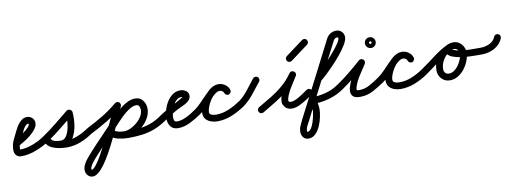

<svg xmlns="http://www.w3.org/2000/svg" viewBox="-86 -969 4537 1691"><g transform="rotate(-10 2182.0 -123.0)"><path d="M9 -109Q20 -115 44 -129.5Q68 -144 93.5 -162Q119 -180 137 -198.5Q155 -217 155 -231Q155 -234 150 -234Q138 -234 126.5 -222Q115 -210 106.5 -194.5Q98 -179 94 -170Q94 -170 94 -170Q94 -170 94 -170Q94 -170 94 -169.5Q94 -169 94 -169Q77 -137 59 -101.5Q41 -66 41 -28Q41 -22 42 -22Q98 -22 159 -46Q220 -70 265 -102Q275 -109 287 -106.5Q299 -104 307 -94Q314 -84 311.5 -72Q309 -60 299 -52Q247 -16 177.5 11Q108 38 42 38Q13 38 -3 19Q-19 0 -19 -28Q-19 -74 0.5 -115.5Q20 -157 40 -197Q40 -197 40 -196.5Q40 -196 40 -196Q40 -196 40 -196Q40 -196 40 -196Q50 -218 65.5 -240.5Q81 -263 102 -278.5Q123 -294 150 -294Q176 -294 195.5 -276Q215 -258 215 -231Q215 -204 195.5 -177.5Q176 -151 147 -127.5Q118 -104 88 -85.5Q58 -67 37 -56Q26 -50 14 -53.5Q2 -57 -4 -68Q-10 -79 -6 -91Q-2 -103 9 -109Z M257 -60Q250 -70 252.5 -82.5Q255 -95 265 -102Q327 -145 386.5 -192.5Q446 -240 504 -288Q516 -298 533 -291Q551 -284 553 -268Q556 -239 554.5 -201Q553 -163 544.5 -124Q536 -85 518.5 -51.5Q501 -18 474 2.5Q447 23 408 23Q372 23 334 11.5Q296 0 273 -32Q265 -44 268.5 -55.5Q272 -67 281 -74Q290 -80 302 -79.5Q314 -79 323 -66Q334 -50 358 -42Q382 -34 408.5 -31.5Q435 -29 452 -29Q505 -29 557.5 -50Q610 -71 653 -101Q663 -109 675 -107Q687 -105 694 -94Q702 -84 700 -72Q698 -60 687 -53Q637 -17 576 7Q515 31 452 31Q423 31 388.5 26Q354 21 323 7.5Q292 -6 273 -32Q265 -44 268.5 -55.5Q272 -67 281 -74Q290 -80 302 -79.5Q314 -79 323 -66Q335 -48 361 -42.5Q387 -37 408 -37Q432 -37 448.5 -54.5Q465 -72 475 -99.5Q485 -127 489.5 -158Q494 -189 494.5 -216.5Q495 -244 493 -261Q492 -268 502 -268Q512 -268 523 -264Q534 -259 541 -252.5Q548 -246 542 -241Q483 -193 422.5 -144.5Q362 -96 299 -52Q289 -45 276.5 -47.5Q264 -50 257 -60Z M657 -104Q731 -141 801 -183Q871 -225 935 -279Q944 -287 956.5 -286Q969 -285 977 -275Q985 -266 984 -253.5Q983 -241 973 -233Q906 -177 833.5 -133Q761 -89 683 -50Q672 -45 660.5 -49Q649 -53 643 -64Q638 -75 642 -86.5Q646 -98 657 -104ZM967 -283Q978 -278 982 -266.5Q986 -255 981 -243Q967 -213 944 -160Q921 -107 892 -43Q863 21 830 85.5Q797 150 762.5 204Q728 258 694.5 290.5Q661 323 632 323Q605 323 587 302.5Q569 282 569 256Q569 229 583.5 202Q598 175 618.5 151Q639 127 656 108Q713 45 772.5 -16Q832 -77 889 -140Q909 -162 934.5 -187.5Q960 -213 990 -236.5Q1020 -260 1052 -274.5Q1084 -289 1116 -289Q1161 -289 1185 -256Q1209 -223 1209 -182Q1209 -140 1187 -100.5Q1165 -61 1129.5 -29.5Q1094 2 1052 20.5Q1010 39 971 39Q948 39 921.5 33.5Q895 28 870 17Q845 6 830 -11Q821 -20 822 -32.5Q823 -45 832 -53Q841 -62 853.5 -61Q866 -60 874 -51Q884 -41 901.5 -34Q919 -27 938 -24Q957 -21 971 -21Q998 -21 1029 -35Q1060 -49 1087 -72Q1114 -95 1131.5 -123.5Q1149 -152 1149 -182Q1149 -198 1142 -213.5Q1135 -229 1116 -229Q1092 -229 1066 -215Q1040 -201 1015 -180Q990 -159 969 -137.5Q948 -116 933 -100Q876 -37 816.5 24Q757 85 700 148Q690 160 673 179Q656 198 642.5 219Q629 240 629 256Q629 263 632 263Q647 263 672 231Q697 199 726 147Q755 95 785.5 33.5Q816 -28 844 -88Q872 -148 894 -196.5Q916 -245 927 -269Q932 -280 943.5 -284Q955 -288 967 -283ZM831 -52Q840 -61 852.5 -61Q865 -61 873 -52Q895 -30 932 -23.5Q969 -17 998 -17Q1058 -17 1110.5 -23.5Q1163 -30 1212 -48Q1261 -66 1311 -102Q1321 -109 1333 -106.5Q1345 -104 1353 -94Q1360 -84 1357.5 -72Q1355 -60 1345 -52Q1290 -14 1235.5 7Q1181 28 1123 35.5Q1065 43 998 43Q955 43 908.5 32.5Q862 22 831 -10Q822 -19 822 -31.5Q822 -44 831 -52Z M1303 -60Q1296 -70 1298.5 -82Q1301 -94 1311 -102Q1362 -137 1416 -164.5Q1470 -192 1522 -224Q1525 -225 1529 -228Q1533 -231 1533 -232Q1533 -231 1533 -231Q1533 -228 1534 -227Q1530 -231 1521 -231Q1495 -231 1475.5 -213.5Q1456 -196 1443 -169.5Q1430 -143 1423.5 -115Q1417 -87 1417 -66Q1417 -49 1422 -37.5Q1427 -26 1446 -26Q1476 -26 1507 -38Q1538 -50 1567 -67.5Q1596 -85 1620 -102Q1630 -109 1642 -106.5Q1654 -104 1662 -94Q1669 -84 1666.5 -72Q1664 -60 1654 -52Q1611 -22 1556 6Q1501 34 1446 34Q1401 34 1379 5Q1357 -24 1357 -66Q1357 -100 1367.5 -139Q1378 -178 1399 -212.5Q1420 -247 1450.5 -269Q1481 -291 1521 -291Q1546 -291 1569.5 -275.5Q1593 -260 1593 -232Q1593 -207 1575 -189Q1555 -169 1524.5 -155.5Q1494 -142 1469 -129Q1437 -112 1406 -92.5Q1375 -73 1345 -52Q1335 -45 1323 -47.5Q1311 -50 1303 -60Z M1612 -60Q1605 -70 1607.5 -82.5Q1610 -95 1620 -102Q1646 -120 1675 -150.5Q1704 -181 1735 -212.5Q1766 -244 1798 -265Q1830 -286 1861 -286Q1892 -286 1919.5 -267Q1947 -248 1956 -217Q1959 -206 1953 -195Q1947 -184 1935 -180Q1924 -177 1913 -183Q1902 -189 1898 -201Q1895 -212 1883.5 -219Q1872 -226 1861 -226Q1844 -226 1825.5 -213Q1807 -200 1788.5 -181Q1770 -162 1754.5 -143.5Q1739 -125 1727 -114Q1710 -97 1692 -81.5Q1674 -66 1654 -52Q1644 -45 1631.5 -47.5Q1619 -50 1612 -60ZM1935 -180Q1924 -177 1913 -183Q1902 -189 1898 -201Q1895 -212 1883.5 -219Q1872 -226 1861 -226Q1838 -226 1816 -208Q1794 -190 1776 -162.5Q1758 -135 1747 -106.5Q1736 -78 1736 -59Q1736 -44 1746 -37Q1756 -30 1770 -27.5Q1784 -25 1795 -25Q1851 -25 1905.5 -47.5Q1960 -70 2006 -102Q2016 -109 2028 -106.5Q2040 -104 2048 -94Q2055 -84 2052.5 -72Q2050 -60 2040 -52Q1987 -15 1924 10Q1861 35 1795 35Q1766 35 1738.5 25Q1711 15 1693.5 -5.5Q1676 -26 1676 -59Q1676 -91 1691 -130Q1706 -169 1732.5 -205Q1759 -241 1792 -263.5Q1825 -286 1861 -286Q1892 -286 1919.5 -267Q1947 -248 1956 -217Q1959 -206 1953 -195Q1947 -184 1935 -180Z M2006 -100Q2056 -136 2094.5 -185Q2133 -234 2170 -282Q2178 -292 2190.5 -293.5Q2203 -295 2212 -288Q2222 -280 2223.5 -267.5Q2225 -255 2218 -246Q2177 -194 2135.5 -142Q2094 -90 2040 -51Q2030 -44 2018 -46Q2006 -48 1999 -58Q1991 -68 1993 -80.5Q1995 -93 2006 -100Z M2168 17Q2162 6 2165 -6Q2168 -18 2179 -24Q2238 -58 2295.5 -93Q2353 -128 2403.5 -171Q2454 -214 2494 -272Q2503 -284 2514.5 -285Q2526 -286 2535 -280Q2545 -274 2548.5 -263Q2552 -252 2545 -240Q2533 -219 2515.5 -193Q2498 -167 2481.5 -138Q2465 -109 2453.5 -82Q2442 -55 2442 -33Q2442 -33 2441 -35Q2441 -35 2441 -36Q2441 -36 2441 -36Q2441 -36 2441 -37Q2441 -37 2440.5 -37Q2440 -37 2440 -37Q2446 -27 2448.5 -24.5Q2451 -22 2465 -22Q2486 -22 2515.5 -37Q2545 -52 2573 -71Q2601 -90 2618 -102Q2628 -109 2640 -106.5Q2652 -104 2660 -94Q2667 -84 2664.5 -72Q2662 -60 2652 -52Q2629 -36 2596.5 -15Q2564 6 2529.5 22Q2495 38 2465 38Q2436 38 2418.5 27Q2401 16 2388 -9Q2388 -9 2387.5 -9Q2387 -9 2387 -9Q2387 -10 2387 -10Q2387 -10 2387 -10Q2382 -20 2382 -33Q2382 -72 2401.5 -114Q2421 -156 2447 -196.5Q2473 -237 2493 -270Q2501 -283 2513 -284Q2525 -285 2534 -279Q2544 -272 2548 -261Q2552 -250 2544 -238Q2501 -176 2447 -130Q2393 -84 2333 -46.5Q2273 -9 2209 28Q2198 34 2186 31Q2174 28 2168 17Z M2491 -382Q2484 -392 2485.5 -404.5Q2487 -417 2497 -424Q2536 -453 2575.5 -482.5Q2615 -512 2654 -541Q2664 -548 2676.5 -546.5Q2689 -545 2696 -535Q2703 -525 2701.5 -512.5Q2700 -500 2690 -493Q2651 -464 2611.5 -434.5Q2572 -405 2533 -376Q2523 -369 2510.5 -370.5Q2498 -372 2491 -382Z M2720 -205Q2735 -217 2765 -245.5Q2795 -274 2830 -310.5Q2865 -347 2897 -384.5Q2929 -422 2950 -453Q2971 -484 2972 -502Q2972 -510 2964 -510Q2939 -510 2928 -487Q2843 -323 2759 -159Q2675 5 2591 170Q2581 189 2569.5 211Q2558 233 2558 255Q2558 257 2558 260.5Q2558 264 2561 264Q2579 264 2594 242Q2609 220 2619 188Q2629 156 2634.5 127Q2640 98 2640 84Q2640 68 2636.5 49.5Q2633 31 2624 18Q2615 5 2624 -12Q2633 -29 2649 -29Q2715 -29 2778.5 -46Q2842 -63 2897 -102Q2907 -109 2919 -106.5Q2931 -104 2939 -94Q2946 -84 2943.5 -72Q2941 -60 2931 -52Q2869 -9 2796.5 11Q2724 31 2649 31Q2641 31 2642 21Q2643 11 2649 1Q2654 -10 2661.5 -16.5Q2669 -23 2674 -16Q2688 5 2694 32Q2700 59 2700 84Q2700 112 2692 152.5Q2684 193 2667 232.5Q2650 272 2623.5 298Q2597 324 2561 324Q2532 324 2515 303.5Q2498 283 2498 255Q2498 225 2511 197Q2524 169 2537 142Q2622 -22 2706 -186Q2790 -350 2874 -515Q2887 -540 2911 -555Q2935 -570 2964 -570Q2993 -570 3012.5 -550Q3032 -530 3032 -500Q3031 -474 3009.5 -437Q2988 -400 2954.5 -358.5Q2921 -317 2883.5 -277.5Q2846 -238 2812.5 -206.5Q2779 -175 2758 -159Q2749 -151 2736.5 -152Q2724 -153 2716 -163Q2708 -172 2709.5 -184.5Q2711 -197 2720 -205Z M2889 -60Q2882 -70 2884.5 -82.5Q2887 -95 2897 -102Q2954 -141 3009 -186Q3064 -231 3116 -277Q3125 -286 3136 -285Q3147 -284 3155 -278Q3163 -271 3165.5 -260.5Q3168 -250 3162 -239Q3134 -195 3104 -150.5Q3074 -106 3057 -57Q3051 -38 3051 -28.5Q3051 -19 3073 -19Q3125 -19 3172 -46Q3219 -73 3260 -102Q3270 -109 3282 -106.5Q3294 -104 3302 -94Q3309 -84 3306.5 -72Q3304 -60 3294 -52Q3245 -18 3190.5 11.5Q3136 41 3073 41Q3027 41 3008.5 23Q2990 5 2991.5 -24.5Q2993 -54 3007 -89Q3021 -124 3041 -159Q3061 -194 3080.5 -223.5Q3100 -253 3110 -271Q3117 -282 3128.5 -280.5Q3140 -279 3150 -271Q3159 -264 3162.5 -252.5Q3166 -241 3156 -233Q3103 -185 3046.5 -139Q2990 -93 2931 -52Q2921 -45 2908.5 -47.5Q2896 -50 2889 -60ZM3230 -414Q3230 -415 3230.5 -411.5Q3231 -408 3234 -406Q3236 -403 3239.5 -402.5Q3243 -402 3242 -402Q3241 -402 3244.5 -402.5Q3248 -403 3250 -406Q3253 -408 3253.5 -411.5Q3254 -415 3254 -414Q3254 -413 3253.5 -416.5Q3253 -420 3250 -422Q3248 -425 3244.5 -425.5Q3241 -426 3242 -426Q3243 -426 3239.5 -425.5Q3236 -425 3234 -422Q3231 -420 3230.5 -416.5Q3230 -413 3230 -414ZM3242 -462Q3262 -462 3276 -448Q3290 -434 3290 -414Q3290 -394 3276 -380Q3262 -366 3242 -366Q3222 -366 3208 -380Q3194 -394 3194 -414Q3194 -434 3208 -448Q3222 -462 3242 -462Z M3252 -60Q3245 -70 3247.5 -82.5Q3250 -95 3260 -102Q3286 -120 3315 -150.5Q3344 -181 3375 -212.5Q3406 -244 3438 -265Q3470 -286 3501 -286Q3532 -286 3559.5 -267Q3587 -248 3596 -217Q3599 -206 3593 -195Q3587 -184 3575 -180Q3564 -177 3553 -183Q3542 -189 3538 -201Q3535 -212 3523.5 -219Q3512 -226 3501 -226Q3484 -226 3465.5 -213Q3447 -200 3428.5 -181Q3410 -162 3394.5 -143.5Q3379 -125 3367 -114Q3350 -97 3332 -81.5Q3314 -66 3294 -52Q3284 -45 3271.5 -47.5Q3259 -50 3252 -60ZM3575 -180Q3564 -177 3553 -183Q3542 -189 3538 -201Q3535 -212 3523.5 -219Q3512 -226 3501 -226Q3478 -226 3456 -208Q3434 -190 3416 -162.5Q3398 -135 3387 -106.5Q3376 -78 3376 -59Q3376 -44 3386 -37Q3396 -30 3410 -27.5Q3424 -25 3435 -25Q3491 -25 3545.5 -47.5Q3600 -70 3646 -102Q3656 -109 3668 -106.5Q3680 -104 3688 -94Q3695 -84 3692.5 -72Q3690 -60 3680 -52Q3627 -15 3564 10Q3501 35 3435 35Q3406 35 3378.5 25Q3351 15 3333.5 -5.5Q3316 -26 3316 -59Q3316 -91 3331 -130Q3346 -169 3372.5 -205Q3399 -241 3432 -263.5Q3465 -286 3501 -286Q3532 -286 3559.5 -267Q3587 -248 3596 -217Q3599 -206 3593 -195Q3587 -184 3575 -180Z M3638 -60Q3631 -70 3633.5 -82Q3636 -94 3646 -102Q3709 -145 3772.5 -194Q3836 -243 3904 -276Q3915 -282 3927 -278Q3939 -274 3944 -263Q3950 -251 3946 -239.5Q3942 -228 3931 -223Q3864 -190 3802.5 -142.5Q3741 -95 3680 -52Q3670 -45 3658 -47.5Q3646 -50 3638 -60ZM3945 -262Q3950 -251 3945.5 -239Q3941 -227 3930 -222Q3887 -202 3860 -160Q3833 -118 3833 -71Q3833 -51 3845 -38Q3857 -25 3877 -25Q3903 -25 3925.5 -41Q3948 -57 3965 -81.5Q3982 -106 3992 -133Q4002 -160 4002 -183Q4002 -199 3991 -214.5Q3980 -230 3962 -230Q3957 -230 3949.5 -230Q3942 -230 3941 -228Q3941 -228 3941 -228Q3941 -228 3941 -228Q3941 -228 3941 -228Q3941 -228 3941 -228Q3941 -228 3942.5 -227.5Q3944 -227 3953 -223Q3984 -211 4021.5 -206.5Q4059 -202 4097 -201.5Q4135 -201 4168 -201Q4175 -201 4181 -201Q4187 -201 4194 -201Q4206 -201 4215 -192Q4224 -183 4224 -171Q4224 -159 4215 -150Q4206 -141 4194 -141Q4180 -141 4149.5 -141Q4119 -141 4080.5 -142.5Q4042 -144 4003 -150Q3964 -156 3933.5 -167.5Q3903 -179 3888.5 -198.5Q3874 -218 3885 -248Q3885 -248 3885 -248Q3885 -248 3885 -248Q3885 -248 3885 -248Q3885 -248 3885 -248Q3893 -273 3916 -281.5Q3939 -290 3962 -290Q3990 -290 4013 -274.5Q4036 -259 4049 -234.5Q4062 -210 4062 -183Q4062 -147 4047.5 -109Q4033 -71 4008 -38.5Q3983 -6 3949.5 14.5Q3916 35 3877 35Q3832 35 3802.5 4Q3773 -27 3773 -71Q3773 -136 3809.5 -193Q3846 -250 3905 -277Q3916 -282 3927.5 -277.5Q3939 -273 3945 -262Z M4164 -171Q4164 -184 4173 -192.5Q4182 -201 4194 -201Q4233 -201 4271.5 -219Q4310 -237 4325 -275Q4330 -287 4341 -291.5Q4352 -296 4364 -292Q4376 -287 4380.5 -276Q4385 -265 4381 -253Q4366 -216 4336.5 -191Q4307 -166 4269.5 -153.5Q4232 -141 4194 -141Q4181 -141 4172.5 -150Q4164 -159 4164 -171Z"/></g></svg>

Font: FRB American Cursive Guidelines Arrows
Style: Bold Italic
Weight: 700
Italic angle: -25°
Version: Version 2.0;Modular Font Editor K font №1